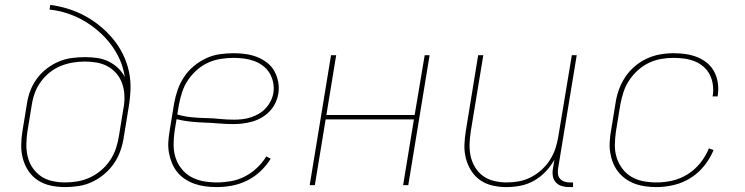

<svg xmlns="http://www.w3.org/2000/svg" viewBox="-20 -755 3040 783"><path d="M246 8Q216 8 187.5 2Q159 -4 135.5 -19Q112 -34 96.5 -57Q81 -80 73.5 -107.5Q66 -135 66.5 -164.5Q67 -194 72 -223L90 -333Q94 -360 104 -386Q114 -412 131 -435Q148 -458 171 -475.5Q194 -493 220 -504Q246 -515 273 -518.5Q300 -522 327 -522Q352 -522 376.5 -518.5Q401 -515 422.5 -504.5Q444 -494 461.5 -477.5Q479 -461 489 -440Q484 -477 469 -511Q454 -545 432 -574Q410 -603 382.5 -627Q355 -651 323.5 -669.5Q292 -688 256 -700Q220 -712 182 -716L185 -735Q223 -730 259.5 -718.5Q296 -707 328.5 -689Q361 -671 389.5 -647.5Q418 -624 441.5 -595.5Q465 -567 481.5 -533.5Q498 -500 506 -462.5Q514 -425 512 -385.5Q510 -346 503 -307L485 -197Q481 -169 471.5 -141.5Q462 -114 445.5 -89.5Q429 -65 406 -45.5Q383 -26 356.5 -13.5Q330 -1 301.5 3.5Q273 8 246 8ZM246 -11Q271 -11 297 -15.5Q323 -20 347.5 -31.5Q372 -43 393 -61Q414 -79 429 -101.5Q444 -124 452.5 -149Q461 -174 465 -200L483 -311L485 -321L486 -330Q489 -354 486.5 -377.5Q484 -401 475.5 -421.5Q467 -442 452 -458.5Q437 -475 417 -485.5Q397 -496 373.5 -500Q350 -504 327 -504Q327 -504 326.5 -504Q326 -504 326 -504Q302 -504 277.5 -500Q253 -496 229 -486.5Q205 -477 184 -460.5Q163 -444 147.5 -423Q132 -402 123 -378.5Q114 -355 110 -330L92 -220Q88 -194 87.5 -167.5Q87 -141 93 -116Q99 -91 113 -70.5Q127 -50 147.5 -36Q168 -22 194 -16.5Q220 -11 246 -11Z M864 8Q841 8 818 5Q795 2 774.5 -5Q754 -12 735.5 -24Q717 -36 703.5 -52.5Q690 -69 681.5 -89.5Q673 -110 669 -132Q665 -154 666.5 -177Q668 -200 672 -223L690 -333Q695 -361 704.5 -388.5Q714 -416 730.5 -441Q747 -466 770.5 -485.5Q794 -505 821 -517.5Q848 -530 876.5 -534Q905 -538 933 -538Q958 -538 982.5 -534.5Q1007 -531 1028.5 -522.5Q1050 -514 1068.5 -500Q1087 -486 1098.5 -465.5Q1110 -445 1114.5 -421Q1119 -397 1115 -373Q1112 -354 1103 -335Q1094 -316 1079.5 -301Q1065 -286 1047 -275.5Q1029 -265 1010 -259.5Q991 -254 971 -251.5Q951 -249 932 -249Q902 -249 873 -251.5Q844 -254 815 -255Q786 -256 757 -259Q728 -262 700 -269L692 -220Q688 -193 688 -165Q688 -137 696 -112Q704 -87 720.5 -66.5Q737 -46 759.5 -33.5Q782 -21 809 -16Q836 -11 864 -11Q892 -11 921 -16Q950 -21 977 -34.5Q1004 -48 1027 -69.5Q1050 -91 1066 -117L1084 -108Q1067 -80 1042 -56.5Q1017 -33 987.5 -18.5Q958 -4 926.5 2Q895 8 864 8ZM935 -267Q952 -267 969 -269Q986 -271 1003 -276.5Q1020 -282 1035.5 -291Q1051 -300 1063.5 -313.5Q1076 -327 1084 -343Q1092 -359 1095 -376Q1098 -397 1094 -418Q1090 -439 1079.5 -456.5Q1069 -474 1052.5 -486.5Q1036 -499 1017 -506Q998 -513 976.5 -516Q955 -519 933 -519Q908 -519 881.5 -515Q855 -511 830 -500Q805 -489 784 -470.5Q763 -452 747.5 -429.5Q732 -407 723.5 -381.5Q715 -356 710 -330L703 -288Q731 -280 760 -277Q789 -274 818 -273.5Q847 -273 876 -270Q905 -267 935 -267Z M1243 0 1330 -530H1351L1311 -286H1671L1712 -530H1732L1645 0H1624L1668 -268H1308L1264 0Z M2045 8Q2016 8 1988 1.5Q1960 -5 1938 -20.5Q1916 -36 1901.5 -59Q1887 -82 1880 -109Q1873 -136 1874 -165Q1875 -194 1880 -223L1930 -530H1951L1900 -220Q1896 -194 1895 -168Q1894 -142 1899.5 -117.5Q1905 -93 1918 -72Q1931 -51 1950.5 -37Q1970 -23 1995 -17Q2020 -11 2046 -11Q2071 -11 2096 -15.5Q2121 -20 2144.5 -32Q2168 -44 2188 -62Q2208 -80 2222.5 -102.5Q2237 -125 2245 -149.5Q2253 -174 2257 -199L2312 -530H2332L2256 -68Q2254 -56 2255.5 -45Q2257 -34 2264 -26Q2271 -18 2281.5 -14.5Q2292 -11 2303 -11H2317V8H2300Q2285 8 2270.5 3.5Q2256 -1 2246.5 -11.5Q2237 -22 2234.5 -37Q2232 -52 2235 -68L2241 -104Q2226 -77 2205 -55Q2184 -33 2157.5 -18Q2131 -3 2102 2.5Q2073 8 2045 8Z M2657 8Q2635 8 2612.5 5Q2590 2 2569.5 -5.5Q2549 -13 2531.5 -25.5Q2514 -38 2501 -54.5Q2488 -71 2480 -91Q2472 -111 2468.5 -133Q2465 -155 2466.5 -178Q2468 -201 2472 -223L2490 -333Q2494 -361 2503.5 -388Q2513 -415 2529 -439.5Q2545 -464 2567.5 -483.5Q2590 -503 2616.5 -515.5Q2643 -528 2671 -533Q2699 -538 2726 -538Q2752 -538 2776.5 -534.5Q2801 -531 2823.5 -522Q2846 -513 2864 -498Q2882 -483 2893 -462Q2904 -441 2907.5 -416Q2911 -391 2907 -366Q2907 -365 2907 -364Q2907 -363 2907 -362H2886Q2886 -363 2886 -364Q2886 -365 2887 -366Q2890 -388 2887 -410Q2884 -432 2874.5 -450.5Q2865 -469 2849 -483Q2833 -497 2813 -505Q2793 -513 2771 -516Q2749 -519 2726 -519Q2701 -519 2675.5 -514.5Q2650 -510 2626 -498.5Q2602 -487 2581.5 -468.5Q2561 -450 2546 -427.5Q2531 -405 2523 -380.5Q2515 -356 2510 -330L2492 -220Q2488 -193 2487.5 -165.5Q2487 -138 2494.5 -113.5Q2502 -89 2517.5 -68Q2533 -47 2555 -34Q2577 -21 2603.5 -16Q2630 -11 2657 -11Q2690 -11 2722.5 -18.5Q2755 -26 2784.5 -44.5Q2814 -63 2836 -90.5Q2858 -118 2871 -150L2890 -143Q2876 -109 2852 -79Q2828 -49 2796 -29Q2764 -9 2728 -0.5Q2692 8 2657 8Z"/></svg>

Font: Iosevka Curly Thin Extended
Style: Italic
Weight: 100
Width: 7
Italic angle: -9°
Monospace: yes
Designer: Belleve Invis
Foundry: Belleve Invis
Version: Version 11.1.0; ttfautohint (v1.8.3)